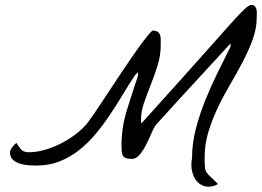

<svg xmlns="http://www.w3.org/2000/svg" viewBox="-20 -669 1037 760"><path d="M740.2 -44.9Q740.2 -101.6 755.4 -159.7Q770.5 -217.8 793.5 -274.4Q816.4 -331.1 842.8 -384.3Q869.1 -437.5 892.6 -484.4V-497.1Q881.8 -485.4 858.9 -460.4Q835.9 -435.5 807.1 -404.3Q778.3 -373 746.6 -338.4Q714.8 -303.7 686 -272.5Q657.2 -241.2 634.8 -216.3Q612.3 -191.4 601.6 -179.7Q590.8 -168 581.1 -145Q571.3 -122.1 559.6 -98.6Q547.9 -75.2 533.7 -57.6Q519.5 -40 502 -40Q487.3 -40 479 -43Q470.7 -45.9 466.8 -52.2Q462.9 -58.6 461.9 -68.4Q460.9 -78.1 460.9 -91.8Q460.9 -164.1 481.9 -231.9Q502.9 -299.8 526.4 -370.1V-382.8Q524.4 -380.9 519.5 -376.5Q514.6 -372.1 513.7 -370.1Q490.2 -335 465.8 -294.4Q441.4 -253.9 415 -214.4Q388.7 -174.8 358.4 -138.7Q328.1 -102.5 293 -74.7Q257.8 -46.9 216.3 -30.3Q174.8 -13.7 125 -13.7Q114.3 -13.7 96.2 -14.6Q78.1 -15.6 61 -20.5Q43.9 -25.4 31.7 -36.1Q19.5 -46.9 19.5 -66.4Q19.5 -74.2 28.8 -86.4Q38.1 -98.6 44.9 -103.5Q58.6 -81.1 67.9 -73.7Q77.1 -66.4 94.7 -66.4Q124 -66.4 156.7 -75.7Q189.5 -85 220.2 -100.6Q251 -116.2 278.3 -136.7Q305.7 -157.2 324.2 -179.7Q338.9 -199.2 359.9 -230Q380.9 -260.7 404.8 -297.4Q428.7 -334 454.1 -372.1Q479.5 -410.2 503.4 -444.8Q527.3 -479.5 547.9 -506.8Q568.4 -534.2 583 -547.9Q596.7 -547.9 603.5 -543.5Q610.4 -539.1 613.3 -531.2Q616.2 -523.4 616.2 -512.7Q616.2 -502 616.2 -490.2Q616.2 -449.2 604 -410.2Q591.8 -371.1 577.1 -334.5Q562.5 -297.9 550.3 -262.7Q538.1 -227.5 538.1 -193.4Q538.1 -191.4 538.6 -186.5Q539.1 -181.6 539.1 -179.7Q630.9 -281.2 697.3 -355.5Q763.7 -429.7 810.1 -481.9Q856.4 -534.2 885.7 -566.9Q915 -599.6 932.6 -617.7Q950.2 -635.7 959.5 -642.6Q968.8 -649.4 974.6 -649.4Q984.4 -649.4 989.3 -643.6Q994.1 -637.7 995.6 -629.9Q997.1 -622.1 996.6 -613.3Q996.1 -604.5 996.1 -598.6Q996.1 -557.6 981 -515.1Q965.8 -472.7 942.9 -428.2Q919.9 -383.8 893.1 -338.4Q866.2 -293 843.3 -245.1Q820.3 -197.3 805.2 -147.9Q790 -98.6 790 -46.9Q790 -20.5 791 -8.3Q792 3.9 796.9 12.2Q801.8 20.5 812.5 29.8Q823.2 39.1 842.8 59.6Q820.3 72.3 799.3 69.8Q778.3 67.4 763.2 52.7Q748 38.1 741.2 12.7Q734.4 -12.7 740.2 -44.9Z"/></svg>

Font: La Belle Aurore
Style: Regular
Weight: 400
Version: Version 1.001 2001